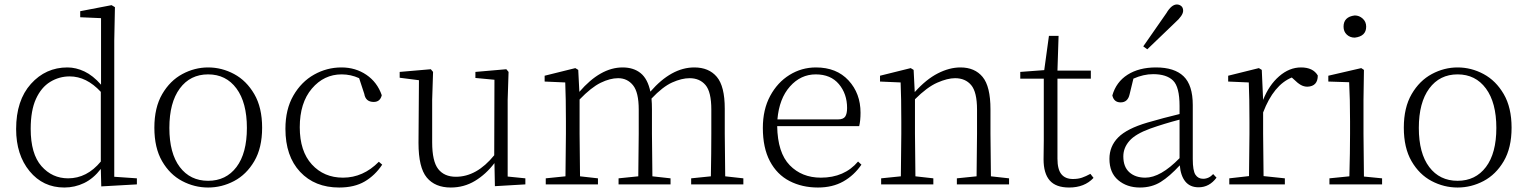

<svg xmlns="http://www.w3.org/2000/svg" viewBox="-20 -823 6819 857"><path d="M432 9 430 -69Q397 -26 355.5 -6Q314 14 267 14Q172 14 112 -59Q52 -132 52 -247Q52 -375 118 -448.5Q184 -522 281 -522Q319 -522 357 -504Q395 -486 431 -445V-742L338 -746V-773L478 -800L493 -791L490 -641V-34L591 -27V0ZM430 -102V-413Q366 -482 291 -482Q244 -482 204 -457.5Q164 -433 140.5 -381.5Q117 -330 117 -248Q117 -136 165 -81.5Q213 -27 284 -27Q368 -27 430 -102Z M909 14Q848 14 793 -15Q738 -44 703.5 -103.5Q669 -163 669 -253Q669 -343 704 -403Q739 -463 794 -492.5Q849 -522 909 -522Q970 -522 1025 -492.5Q1080 -463 1115 -403Q1150 -343 1150 -253Q1150 -163 1115 -103.5Q1080 -44 1025 -15Q970 14 909 14ZM909 -16Q989 -16 1035.5 -77.5Q1082 -139 1082 -252Q1082 -365 1035.5 -428Q989 -491 909 -491Q829 -491 782.5 -428Q736 -365 736 -252Q736 -139 782.5 -77.5Q829 -16 909 -16Z M1494 14Q1385 14 1319.5 -56Q1254 -126 1254 -248Q1254 -335 1289.5 -396.5Q1325 -458 1382 -490Q1439 -522 1504 -522Q1567 -522 1615.5 -489Q1664 -456 1684 -398Q1677 -368 1648 -368Q1612 -368 1606 -404L1583 -474Q1546 -491 1505 -491Q1426 -491 1372 -427.5Q1318 -364 1318 -255Q1318 -148 1372 -89Q1426 -30 1511 -30Q1601 -30 1671 -101L1686 -88Q1654 -40 1608 -13Q1562 14 1494 14Z M2189 8 2187 -95Q2149 -45 2100 -15.5Q2051 14 1992 14Q1922 14 1885 -30.5Q1848 -75 1848 -185L1850 -465L1764 -476V-502L1903 -514L1913 -502L1909 -377V-188Q1909 -103 1936 -68.5Q1963 -34 2015 -34Q2108 -34 2186 -130L2187 -467L2102 -475V-502L2240 -514L2250 -502L2246 -377V-35L2325 -27V0Z M3151 0H3065V-27L3153 -36Q3155 -144 3155 -226V-334Q3155 -413 3129 -443.5Q3103 -474 3058 -474Q3023 -474 2980.5 -455Q2938 -436 2888 -383Q2890 -362 2890 -335V-226L2892 -36L2973 -27V0H2741V-27L2829 -36L2831 -226V-334Q2831 -411 2805.5 -442.5Q2780 -474 2739 -474Q2703 -474 2661 -453.5Q2619 -433 2567 -379V-226L2569 -36L2649 -27V0H2416V-27L2504 -36L2506 -226V-282Q2506 -384 2503 -455L2411 -459V-485L2548 -519L2561 -511L2566 -413Q2660 -522 2759 -522Q2808 -522 2839.5 -496.5Q2871 -471 2883 -414Q2977 -522 3079 -522Q3144 -522 3179.5 -480Q3215 -438 3215 -338V-226L3217 -36L3298 -27V0Z M3631 14Q3560 14 3504 -15Q3448 -44 3416.5 -103.5Q3385 -163 3385 -252Q3385 -334 3417.5 -394.5Q3450 -455 3504 -488.5Q3558 -522 3622 -522Q3714 -522 3767.5 -464Q3821 -406 3821 -320Q3821 -284 3815 -260H3449Q3451 -141 3505 -85.5Q3559 -30 3644 -30Q3749 -30 3810 -102L3825 -88Q3792 -40 3744 -13Q3696 14 3631 14ZM3450 -290H3720Q3744 -290 3752.5 -302.5Q3761 -315 3761 -341Q3761 -404 3724.5 -447.5Q3688 -491 3621 -491Q3554 -491 3506 -437Q3458 -383 3450 -290Z M4338 0H4251V-27L4339 -36L4341 -226V-334Q4341 -412 4315 -443Q4289 -474 4243 -474Q4209 -474 4163.5 -454Q4118 -434 4064 -380V-226L4066 -36L4146 -27V0H3913V-27L4001 -36L4003 -226V-281Q4003 -385 4000 -455L3908 -459V-485L4045 -519L4058 -511L4063 -412Q4114 -469 4166 -495.5Q4218 -522 4267 -522Q4331 -522 4366 -479.5Q4401 -437 4401 -335V-226L4403 -36L4484 -27V0Z M4752 14Q4693 14 4665.5 -17.5Q4638 -49 4638 -112Q4638 -157 4639 -196V-472H4534V-502L4641 -510L4662 -663H4705L4700 -508H4849V-472H4700V-115Q4700 -67 4717.5 -45.5Q4735 -24 4769 -24Q4792 -24 4809.5 -30Q4827 -36 4847 -47L4861 -29Q4821 14 4752 14Z M5083 -616Q5138 -695 5186 -764Q5209 -803 5233 -803Q5244 -803 5252.5 -796Q5261 -789 5261 -775Q5261 -754 5225 -722Q5168 -668 5101 -603ZM5330 13Q5292 13 5271 -12.5Q5250 -38 5246 -85Q5201 -36 5161 -11Q5121 14 5068 14Q5010 14 4971 -19Q4932 -52 4932 -114Q4932 -170 4971 -209.5Q5010 -249 5102 -276Q5174 -297 5245 -314V-350Q5245 -435 5216 -463.5Q5187 -492 5127 -492Q5084 -492 5039 -472L5022 -402Q5014 -366 4982 -366Q4952 -366 4945 -397Q4962 -457 5013 -489.5Q5064 -522 5140 -522Q5222 -522 5263 -482.5Q5304 -443 5304 -354V-113Q5304 -61 5316 -43Q5328 -25 5350 -25Q5376 -25 5395 -46L5410 -30Q5378 13 5330 13ZM5245 -117V-289Q5176 -271 5114 -249Q5048 -225 5021 -194Q4994 -163 4994 -125Q4994 -78 5021 -54Q5048 -30 5092 -30Q5160 -30 5245 -117Z M5554 0H5467V-27L5555 -37L5557 -226V-281Q5557 -385 5554 -455L5462 -459V-485L5599 -519L5612 -511L5618 -377Q5644 -443 5689.5 -482.5Q5735 -522 5787 -522Q5841 -522 5862 -486Q5862 -438 5816 -436Q5800 -436 5786 -444Q5772 -452 5756 -468L5746 -477Q5665 -444 5618 -321V-226L5620 -37L5715 -27V0Z M6027 -655Q6006 -655 5991.5 -668.5Q5977 -682 5977 -704Q5977 -748 6027 -754Q6047 -754 6062.5 -740Q6078 -726 6078 -704Q6078 -661 6027 -655ZM6002 0H5914V-27L6003 -36Q6006 -145 6006 -226V-281Q6006 -383 6002 -456L5909 -459V-485L6056 -519L6068 -511L6066 -377V-226L6068 -35L6149 -27V0Z M6486 14Q6425 14 6370 -15Q6315 -44 6280.5 -103.5Q6246 -163 6246 -253Q6246 -343 6281 -403Q6316 -463 6371 -492.5Q6426 -522 6486 -522Q6547 -522 6602 -492.5Q6657 -463 6692 -403Q6727 -343 6727 -253Q6727 -163 6692 -103.5Q6657 -44 6602 -15Q6547 14 6486 14ZM6486 -16Q6566 -16 6612.5 -77.5Q6659 -139 6659 -252Q6659 -365 6612.5 -428Q6566 -491 6486 -491Q6406 -491 6359.5 -428Q6313 -365 6313 -252Q6313 -139 6359.5 -77.5Q6406 -16 6486 -16Z"/></svg>

Font: Minh Nguyen ExtraLight
Style: Regular
Weight: 250
Designer: Ryoko NISHIZUKA 西塚涼子 (kana & ideographs); Frank Grießhammer (Latin, Greek & Cyrillic); Wenlong ZHANG 张文龙 (bopomofo); San
Foundry: Adobe
Version: Version 1.100;July 7, 2023;FontCreator 14.0.0.2814 64-bit